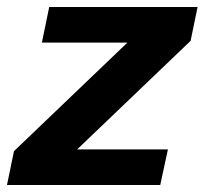

<svg xmlns="http://www.w3.org/2000/svg" viewBox="-28 -530 586 550"><path d="M-8 0 12 -97 337 -408H92L113 -510H538L518 -413L193 -102H453L431 0Z"/></svg>

Font: Saira Thin SemiBold
Style: Italic
Weight: 600
Italic angle: -12°
Version: Version 1.101